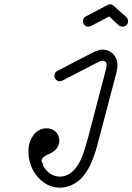

<svg xmlns="http://www.w3.org/2000/svg" viewBox="-20 -695 611 886"><path d="M400 -575Q394 -572 385.5 -572Q377 -572 370 -579Q363 -586 363 -597Q363 -612 376 -619L476 -672Q482 -675 490 -675Q498 -675 505 -668L563 -616Q571 -608 571 -597Q571 -586 563.5 -579Q556 -572 545 -572Q536 -572 528 -578L484 -619ZM231 -345Q231 -361 245 -368L405 -451Q431 -464 449 -466H454Q481 -466 501 -447Q522 -426 522 -394Q522 -379 516 -355Q433 -39 428 -21Q402 72 367 114L358 125Q332 152 300 163Q279 171 256 171Q217 171 183.5 148Q150 125 131 88Q111 48 111 4.5Q111 -39 133 -69Q142 -83 156 -92Q174 -103 195 -103Q207 -103 218 -99Q238 -91 248 -72Q254 -57 254 -48Q254 -9 214 12Q209 15 201 18Q188 24 182.5 28.5Q177 33 175 37Q172 42 172 44.5Q172 47 172 48Q173 53 176.5 58.5Q180 64 180 71Q180 71 180 71Q192 93 212 106.5Q232 120 256 120Q306 120 341 64Q363 29 387 -62L467 -368Q472 -385 472 -394Q472 -405 466 -411Q461 -415 454 -415Q446 -415 428 -406L268 -323L256 -320Q246 -320 238.5 -327.5Q231 -335 231 -345Z"/></svg>

Font: TT2020Base
Style: Italic
Weight: 400
Italic angle: -15°
Version: Version 0.2.000